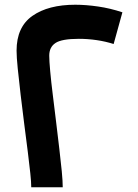

<svg xmlns="http://www.w3.org/2000/svg" viewBox="-20 -792 585 811"><path d="M112 -1Q112 -23 108 -60Q104 -97 97.5 -150Q91 -203 82 -271Q74 -333 67 -393Q60 -453 55 -502Q50 -551 50 -578Q50 -678 117 -725Q184 -772 298 -772Q343 -772 394.5 -764.5Q446 -757 497 -740L460 -606Q426 -617 388.5 -622.5Q351 -628 313 -628Q241 -628 214.5 -610.5Q188 -593 188 -557Q188 -536 192 -491.5Q196 -447 203 -391.5Q210 -336 217 -277Q224 -218 230.5 -164Q237 -110 241 -68Q245 -26 245 -1Z"/></svg>

Font: Alexandria SemiBold
Style: Regular
Weight: 600
Designer: Mohamed Gaber
Foundry: Kief Type Foundry
Version: Version 5.100